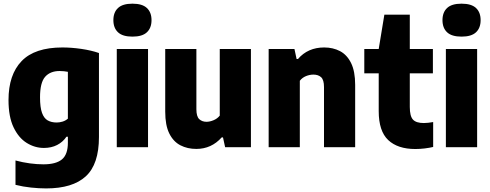

<svg xmlns="http://www.w3.org/2000/svg" viewBox="-20 -822 2734 1072"><path d="M237.5 230Q197.5 230 152.8 225.2Q108 220.5 66.5 210V74Q107.5 85 147 90.2Q186.5 95.5 222.5 95.5Q292.5 95.5 325.8 68Q359 40.5 359 -25.5V-58.5H351Q331 -29 299 -12.5Q267 4 225 4Q174.5 4 129.2 -24Q84 -52 55.8 -111Q27.5 -170 27.5 -263.5Q27.5 -405 100.8 -481Q174 -557 328.5 -557Q379 -557 434 -549Q489 -541 532.5 -526V-57Q532.5 95 459 162.5Q385.5 230 237.5 230ZM296.5 -138Q313 -138 329.8 -143.2Q346.5 -148.5 359 -159.5V-421Q349.5 -423 337.5 -424.2Q325.5 -425.5 313 -425.5Q260.5 -425.5 232 -393.2Q203.5 -361 203.5 -278.5Q203.5 -222.5 214.5 -192Q225.5 -161.5 246.2 -149.8Q267 -138 296.5 -138Z M632 0V-548.5H806.5V0ZM719.5 -617.5Q664.5 -617.5 638.8 -641.8Q613 -666 613 -709.5Q613 -753 638.8 -777.2Q664.5 -801.5 719.5 -801.5Q774.5 -801.5 800.2 -777.2Q826 -753 826 -709.5Q826 -666 800.2 -641.8Q774.5 -617.5 719.5 -617.5Z M1076 9.5Q1026.5 9.5 987.2 -10.8Q948 -31 925.2 -76.8Q902.5 -122.5 902.5 -198.5V-548.5H1076.5V-212Q1076.5 -172 1092.2 -157Q1108 -142 1133 -142Q1151.5 -142 1172.5 -150.8Q1193.5 -159.5 1207 -176.5V-548.5H1381V0H1237L1225 -55H1218Q1160.5 9.5 1076 9.5Z M1480 0V-548.5H1624L1636 -492.5H1643.5Q1699 -557 1790 -557Q1839.5 -557 1878.5 -536.5Q1917.5 -516 1940.2 -470Q1963 -424 1963 -348V0H1789V-336Q1789 -376 1773 -390.8Q1757 -405.5 1730 -405.5Q1709 -405.5 1688.2 -397Q1667.5 -388.5 1654 -371V0Z M2299 10Q2200.5 10 2147.5 -40Q2094.5 -90 2094.5 -201.5V-412.5H2014V-548.5H2094.5L2126 -740H2268V-548.5H2397V-412.5H2268V-225Q2268 -173.5 2285.8 -154.2Q2303.5 -135 2346.5 -135Q2358.5 -135 2370.8 -136.5Q2383 -138 2398.5 -140.5V-1.5Q2378 3.5 2351.2 6.8Q2324.5 10 2299 10Z M2469.5 0V-548.5H2644V0ZM2557 -617.5Q2502 -617.5 2476.2 -641.8Q2450.5 -666 2450.5 -709.5Q2450.5 -753 2476.2 -777.2Q2502 -801.5 2557 -801.5Q2612 -801.5 2637.8 -777.2Q2663.5 -753 2663.5 -709.5Q2663.5 -666 2637.8 -641.8Q2612 -617.5 2557 -617.5Z"/></svg>

Font: Encode Sans Semi Condensed ExtraBold
Style: Regular
Weight: 800
Width: 4
Designer: Multiple Designers
Foundry: Impallari Type
Version: Version 3.000; ttfautohint (v1.8.3) -l 8 -r 50 -G 200 -x 14 